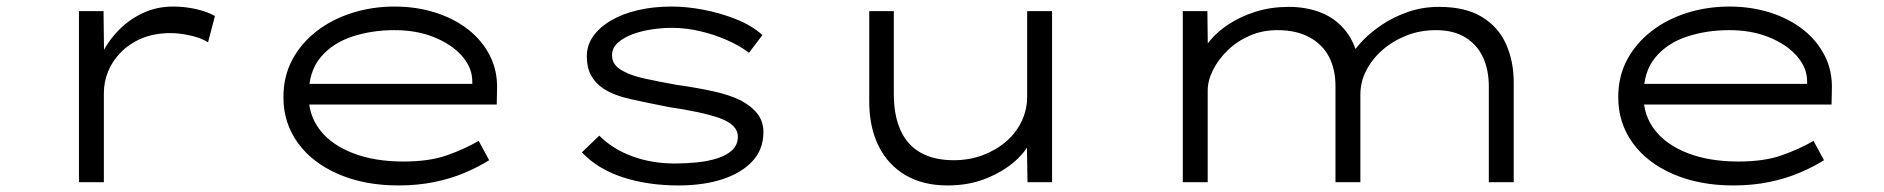

<svg xmlns="http://www.w3.org/2000/svg" viewBox="-20 -556 5750 586"><path d="M221 0V-522H296L298 -357L275 -352Q292 -405 326.5 -446.5Q361 -488 407.5 -512Q454 -536 508 -536Q545 -536 579.5 -528Q614 -520 636 -507L615 -427Q592 -441 559.5 -448Q527 -455 501 -455Q451 -455 413 -439Q375 -423 349 -396.5Q323 -370 310 -338Q297 -306 297 -272V0Z M1196 10Q1093 10 1013 -24.5Q933 -59 889 -120Q845 -181 845 -259Q845 -323 872 -373.5Q899 -424 946 -460.5Q993 -497 1054.5 -516.5Q1116 -536 1184 -536Q1251 -536 1309 -517.5Q1367 -499 1409.5 -465.5Q1452 -432 1475.5 -385.5Q1499 -339 1497 -282L1496 -237H914L903 -300H1439L1422 -293L1421 -317Q1418 -355 1387 -388.5Q1356 -422 1303.5 -443Q1251 -464 1184 -464Q1114 -464 1054 -444Q994 -424 958 -380.5Q922 -337 922 -264Q922 -203 957.5 -158Q993 -113 1058.5 -88Q1124 -63 1212 -63Q1290 -63 1344 -82Q1398 -101 1441 -126L1473 -67Q1441 -47 1399 -29Q1357 -11 1306 -0.5Q1255 10 1196 10Z M2051 10Q1957 10 1880.5 -15Q1804 -40 1756 -91L1809 -142Q1850 -101 1909.5 -79Q1969 -57 2040 -57Q2074 -57 2108 -60.5Q2142 -64 2170 -73Q2198 -82 2215 -98Q2232 -114 2232 -139Q2232 -176 2175 -196Q2146 -206 2108 -214Q2070 -222 2023 -229Q1956 -242 1904.5 -253.5Q1853 -265 1821 -286Q1797 -302 1784 -326Q1771 -350 1771 -384Q1771 -418 1790.5 -445.5Q1810 -473 1845 -493.5Q1880 -514 1927 -525Q1974 -536 2030 -536Q2077 -536 2128.5 -526Q2180 -516 2227.5 -497Q2275 -478 2307 -449L2266 -395Q2237 -417 2198 -434Q2159 -451 2116 -461Q2073 -471 2031 -471Q2000 -471 1967.5 -466Q1935 -461 1908 -450.5Q1881 -440 1864.5 -424.5Q1848 -409 1848 -388Q1848 -371 1856.5 -359.5Q1865 -348 1882 -339Q1907 -325 1948.5 -316Q1990 -307 2045 -297Q2103 -289 2154 -278Q2205 -267 2240 -250Q2274 -232 2292 -208.5Q2310 -185 2310 -153Q2310 -100 2276.5 -64Q2243 -28 2185 -9Q2127 10 2051 10Z M2872 10Q2797 10 2743.5 -21.5Q2690 -53 2661.5 -110.5Q2633 -168 2633 -246V-522H2708V-269Q2708 -204 2728.5 -158.5Q2749 -113 2790 -90Q2831 -67 2891 -67Q2938 -67 2978.5 -82Q3019 -97 3050 -123.5Q3081 -150 3098 -185.5Q3115 -221 3115 -262V-522H3191V0H3116L3114 -124L3127 -130Q3116 -99 3080.5 -66.5Q3045 -34 2991.5 -12Q2938 10 2872 10Z M3590 0V-522H3665L3667 -367L3639 -376Q3649 -403 3672.5 -431.5Q3696 -460 3731.5 -483Q3767 -506 3813 -520.5Q3859 -535 3914 -535Q3968 -535 4013 -517Q4058 -499 4088.5 -460Q4119 -421 4129 -358L4100 -372L4103 -385Q4115 -407 4139.5 -432.5Q4164 -458 4198.5 -481Q4233 -504 4277 -519.5Q4321 -535 4372 -535Q4453 -535 4503.5 -504Q4554 -473 4577 -420.5Q4600 -368 4600 -305V0H4524V-292Q4524 -343 4506 -381.5Q4488 -420 4452 -442Q4416 -464 4363 -464Q4314 -464 4272.5 -447.5Q4231 -431 4199.5 -403.5Q4168 -376 4150 -341Q4132 -306 4132 -268V0H4056V-293Q4056 -344 4036.5 -382Q4017 -420 3977 -442Q3937 -464 3879 -464Q3833 -464 3794 -447Q3755 -430 3726.5 -402Q3698 -374 3682 -342Q3666 -310 3666 -279V0Z M5270 10Q5167 10 5087 -24.5Q5007 -59 4963 -120Q4919 -181 4919 -259Q4919 -323 4946 -373.5Q4973 -424 5020 -460.5Q5067 -497 5128.5 -516.5Q5190 -536 5258 -536Q5325 -536 5383 -517.5Q5441 -499 5483.5 -465.5Q5526 -432 5549.5 -385.5Q5573 -339 5571 -282L5570 -237H4988L4977 -300H5513L5496 -293L5495 -317Q5492 -355 5461 -388.5Q5430 -422 5377.5 -443Q5325 -464 5258 -464Q5188 -464 5128 -444Q5068 -424 5032 -380.5Q4996 -337 4996 -264Q4996 -203 5031.5 -158Q5067 -113 5132.5 -88Q5198 -63 5286 -63Q5364 -63 5418 -82Q5472 -101 5515 -126L5547 -67Q5515 -47 5473 -29Q5431 -11 5380 -0.5Q5329 10 5270 10Z"/></svg>

Font: Lexend Zetta Light
Style: Regular
Weight: 300
Designer: Bonnie Shaver-Troup, Thomas Jockin
Foundry: Lexend
Version: Version 1.007